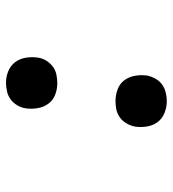

<svg xmlns="http://www.w3.org/2000/svg" viewBox="12 -580 576 640"><g transform="rotate(90 300.0 -260.0)"><path d="M256 8Q236 8 217.5 0.5Q199 -7 187.5 -22Q176 -37 172.5 -57.5Q169 -78 172 -98Q174 -113 182 -126Q190 -139 202 -148Q214 -157 228.5 -160Q243 -163 257 -163Q277 -163 295.5 -156Q314 -149 325.5 -133.5Q337 -118 340.5 -97.5Q344 -77 341 -57Q339 -43 331 -29.5Q323 -16 311.5 -7.5Q300 1 285 4.5Q270 8 256 8ZM317 -357Q297 -357 278 -364Q259 -371 247.5 -386.5Q236 -402 232.5 -422.5Q229 -443 232 -463Q235 -477 242.5 -490.5Q250 -504 262 -512.5Q274 -521 288.5 -524.5Q303 -528 317 -528Q337 -528 356 -520.5Q375 -513 386.5 -498Q398 -483 401.5 -462.5Q405 -442 402 -422Q399 -407 391.5 -394Q384 -381 372 -372Q360 -363 345.5 -360Q331 -357 317 -357Z"/></g></svg>

Font: Iosevka Md Ex Obl
Style: Regular
Weight: 500
Width: 7
Italic angle: -9°
Monospace: yes
Designer: Belleve Invis
Foundry: Belleve Invis
Version: Version 32.5.0; ttfautohint (v1.8.4)